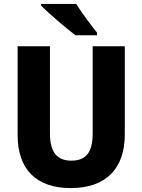

<svg xmlns="http://www.w3.org/2000/svg" viewBox="-20 -950 726 980"><path d="M369 -930H190V-921C226 -884 320 -804 365 -770H475V-784C447 -818 395 -887 369 -930ZM617 -263V-714H453V-270C453 -173 420 -130 344 -130C272 -130 235 -172 235 -269V-714H70V-260C70 -86 165 10 341 10C524 10 617 -93 617 -263Z"/></svg>

Font: Noto Sans Myanmar UI SemiCondensed ExtraBold
Style: Regular
Weight: 800
Width: 4
Designer: Monotype Design Team
Foundry: Monotype Imaging Inc.
Version: Version 2.103